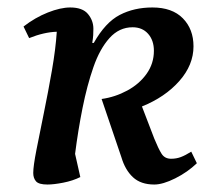

<svg xmlns="http://www.w3.org/2000/svg" viewBox="-20 -482 578 514"><path d="M227 -367H231Q262 -422 300.5 -442Q339 -462 388 -462Q441 -462 469.5 -433Q498 -404 498 -358Q498 -308 460 -265Q422 -222 360 -197L393 -111Q404 -84 412.5 -70.5Q421 -57 438 -57Q452 -57 464 -61.5Q476 -66 492 -76L507 -45Q482 -21 449 -4.5Q416 12 393 12Q357 12 336 -7.5Q315 -27 305 -61L252 -217Q288 -222 320.5 -239.5Q353 -257 372.5 -284.5Q392 -312 392 -346Q392 -374 376.5 -391.5Q361 -409 335 -409Q299 -409 273 -380Q247 -351 230 -302Q213 -253 201 -193Q189 -133 181 -70L195 -8Q175 2 149.5 7Q124 12 107 12Q84 12 76.5 3.5Q69 -5 69 -19Q69 -37 77.5 -80.5Q86 -124 97.5 -180Q109 -236 119 -293.5Q129 -351 132 -397Q98 -396 58 -380L43 -411Q74 -435 108 -448.5Q142 -462 168 -462Q201 -462 215.5 -444.5Q230 -427 230 -405Q230 -395 229.5 -387.5Q229 -380 227 -367Z"/></svg>

Font: Petrona SemiBold
Style: Italic
Weight: 600
Italic angle: -9°
Designer: Ringo R. Seeber
Foundry: Ringo R. Seeber
Version: Version 2.001; ttfautohint (v1.8.3)